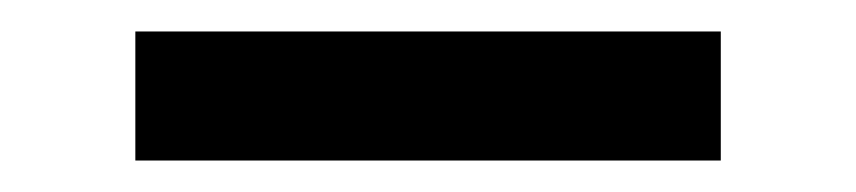

<svg xmlns="http://www.w3.org/2000/svg" viewBox="-20 -339 544 122"><path d="M66 -237V-319H438V-237Z"/></svg>

Font: Cazoo Sans
Style: Regular
Weight: 400
Designer: Jonathan Barnbrook, Julián Moncada
Foundry: Barnbrook Fonts
Version: Version 2.000;Glyphs 3.3 (3337)